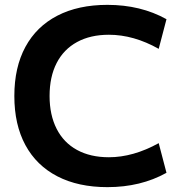

<svg xmlns="http://www.w3.org/2000/svg" viewBox="-20 -760 751 790"><path d="M422 10Q302 10 216 -34.5Q130 -79 84.5 -163Q39 -247 39 -365Q39 -483 84.5 -567Q130 -651 216 -695.5Q302 -740 422 -740Q559 -740 665 -681L633 -559Q530 -617 428 -617Q352 -617 297 -587Q242 -557 213 -500.5Q184 -444 184 -365Q184 -287 213 -230Q242 -173 297 -143Q352 -113 428 -113Q528 -113 633 -171L665 -49Q559 10 422 10Z"/></svg>

Font: M PLUS 1 Thin
Style: Bold
Weight: 700
Version: Version 1.001